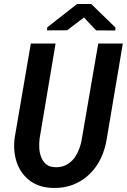

<svg xmlns="http://www.w3.org/2000/svg" viewBox="-20 -928 633 958"><path d="M592.8 -710.9H470.2L388.7 -237.3Q384.8 -210.4 374.8 -184.3Q364.7 -158.2 349.1 -137.2Q332.5 -116.7 309.1 -104.5Q285.6 -92.3 254.4 -93.8Q226.1 -94.7 209.7 -108.9Q193.4 -123 185.5 -144Q177.2 -165 176 -189.7Q174.8 -214.4 177.7 -237.3L257.3 -710.9H133.8L52.7 -237.3Q46.9 -188 56.4 -143.6Q65.9 -99.1 90.3 -65.9Q114.3 -31.7 152.8 -11.5Q191.4 8.8 244.1 9.8Q300.8 11.2 346.9 -7.3Q393.1 -25.9 427.2 -59.6Q461.4 -92.3 483.2 -138.2Q504.9 -184.1 513.2 -238.3ZM556.2 -790.5 435.1 -908.2H364.7L215.8 -791.5L214.8 -776.4L314.9 -776.9L398.9 -840.8L459.5 -776.4L555.2 -775.9Z"/></svg>

Font: Roboto Mono SemiBold
Style: Italic
Weight: 600
Italic angle: -10°
Monospace: yes
Designer: Google
Version: Version 3.000